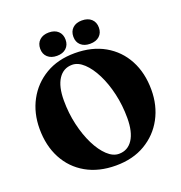

<svg xmlns="http://www.w3.org/2000/svg" viewBox="-158 -1029 1117 1184"><g transform="rotate(-20 401.0 -437.5)"><path d="M398.5 -719Q511 -719 593.5 -672Q676 -625 721 -540.8Q766 -456.5 766 -345.5Q766 -242 721.5 -159.5Q677 -77 595.5 -28.8Q514 19.5 402.5 19.5Q290 19.5 207.5 -27.5Q125 -74.5 80.2 -158.8Q35.5 -243 35.5 -354Q35.5 -457.5 80 -540Q124.5 -622.5 205.8 -670.8Q287 -719 398.5 -719ZM567 -232.5Q567 -315.5 549.5 -391.8Q532 -468 502 -527.8Q472 -587.5 434.8 -622.2Q397.5 -657 358.5 -657Q301 -657 268.5 -607.8Q236 -558.5 236 -467Q236 -383.5 253.8 -307.2Q271.5 -231 301.2 -171.2Q331 -111.5 368 -76.8Q405 -42 444 -42Q502 -42 534.5 -91.5Q567 -141 567 -232.5ZM291.5 -740.5Q253.5 -740.5 230.8 -761Q208 -781.5 208 -816.5Q208 -852 230.8 -872.8Q253.5 -893.5 291.5 -893.5Q330 -893.5 352.2 -872.8Q374.5 -852 374.5 -816.5Q374.5 -782 352.2 -761.2Q330 -740.5 291.5 -740.5ZM508.5 -740.5Q470.5 -740.5 448 -761Q425.5 -781.5 425.5 -816.5Q425.5 -852 448 -872.8Q470.5 -893.5 508.5 -893.5Q548 -893.5 570.5 -872.8Q593 -852 593 -816.5Q593 -782 570.5 -761.2Q548 -740.5 508.5 -740.5Z"/></g></svg>

Font: Fraunces 9pt
Style: Bold
Weight: 700
Version: Version 1.000;[b76b70a41]